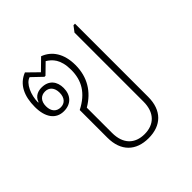

<svg xmlns="http://www.w3.org/2000/svg" viewBox="-154 -674 805 805"><g transform="rotate(-45 248.5 -271.0)"><path d="M280 10C355 10 401 -34 401 -114V-548H392L373 -523V-114C373 -49 337 -14 280 -14C223 -14 187 -49 187 -114V-264C247 -299 280 -353 280 -424C280 -492 250 -535 204 -552L156 -505L108 -552C57 -532 35 -484 35 -420C35 -358 62 -321 109 -321C151 -321 177 -348 177 -391C177 -429 156 -458 113 -458C96 -458 70 -453 60 -423L58 -424C58 -467 79 -516 108 -524L153 -481H159L203 -524C227 -509 253 -486 253 -422C253 -360 226 -312 159 -278V-114C159 -34 205 10 280 10ZM111 -342C86 -342 70 -359 70 -389C70 -419 86 -436 111 -436C135 -436 151 -419 151 -389C151 -359 135 -342 111 -342Z"/></g></svg>

Font: Noto Serif Thai SemiCondensed Thin
Style: Regular
Weight: 100
Width: 4
Designer: Monotype Design Team
Foundry: Monotype Imaging Inc.
Version: Version 2.002